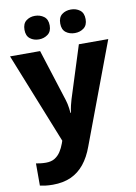

<svg xmlns="http://www.w3.org/2000/svg" viewBox="-105 -826 799 1132"><g transform="rotate(-10 294.0 -259.5)"><path d="M0 -549H180L279 -238Q283 -226 285.5 -213.5Q288 -201 290 -187.5Q292 -174 293 -159H296Q299 -182 303.5 -201.5Q308 -221 313 -237L412 -549H588L362 54Q340 115 306.5 156.5Q273 198 226.5 219Q180 240 118 240Q93 240 74 237.5Q55 235 41 232V99Q52 101 67.5 103Q83 105 100 105Q132 105 153 92Q174 79 188 57.5Q202 36 211 11L217 -6ZM111 -688Q111 -725 133 -742Q155 -759 185 -759Q216 -759 239 -742Q262 -725 262 -688Q262 -652 239 -635Q216 -618 186 -618Q155 -618 133 -635Q111 -652 111 -688ZM325 -688Q325 -725 347 -742Q369 -759 401 -759Q432 -759 454.5 -742Q477 -725 477 -688Q477 -652 454.5 -635Q432 -618 401 -618Q369 -618 347 -635Q325 -652 325 -688Z"/></g></svg>

Font: Noto Sans Armenian ExtraBold
Style: Regular
Weight: 800
Version: Version 2.007